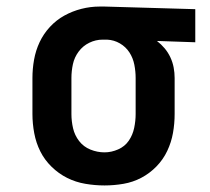

<svg xmlns="http://www.w3.org/2000/svg" viewBox="-20 -558 640 586"><path d="M299 8Q270 8 240.5 3Q211 -2 185 -15Q159 -28 137.5 -49Q116 -70 103 -96Q90 -122 84.5 -151.5Q79 -181 79 -210V-320Q79 -348 84 -376Q89 -404 101 -429.5Q113 -455 132.5 -476Q152 -497 176.5 -510.5Q201 -524 228.5 -531Q256 -538 284 -538Q288 -538 292 -538Q296 -538 300 -538L576 -530V-429L459 -433Q472 -423 482.5 -410.5Q493 -398 500 -383Q507 -368 510 -352Q513 -336 513 -320V-210Q513 -181 508 -152.5Q503 -124 490.5 -97.5Q478 -71 457.5 -50Q437 -29 411.5 -15.5Q386 -2 357 3Q328 8 299 8ZM299 -93Q320 -93 340.5 -102Q361 -111 373 -128.5Q385 -146 389.5 -167.5Q394 -189 394 -210V-320Q394 -340 390 -360.5Q386 -381 375 -398Q364 -415 346 -425.5Q328 -436 307 -437H300Q298 -437 296.5 -437Q295 -437 293 -437Q272 -437 252.5 -427.5Q233 -418 220 -400.5Q207 -383 202.5 -362Q198 -341 198 -320V-210Q198 -188 203 -166.5Q208 -145 221.5 -127.5Q235 -110 256 -101.5Q277 -93 299 -93Z"/></svg>

Font: Iosevka Curly Slab Extended
Style: Bold
Weight: 700
Width: 7
Monospace: yes
Designer: Belleve Invis
Foundry: Belleve Invis
Version: Version 11.1.0; ttfautohint (v1.8.3)